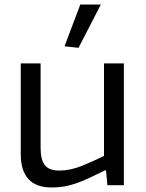

<svg xmlns="http://www.w3.org/2000/svg" viewBox="-20 -821 645 851"><path d="M209 10Q72 10 72 -138V-540H160V-166Q160 -112 179 -88.5Q198 -65 243 -65Q291 -65 342 -85.5Q393 -106 441 -130V-540H529V0H456L450 -66H446Q405 -46 374 -31.5Q343 -17 316.5 -8Q290 1 264.5 5.5Q239 10 209 10ZM266 -616 336 -801H427L328 -609Z"/></svg>

Font: EncodeSans
Style: Regular
Weight: 400
Designer: Pablo Impallari, Andres Torresi
Foundry: Pablo Impallari, Andres Torresi
Version: Version 1.000; ttfautohint (v1.4.1)